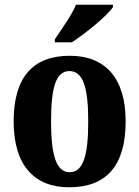

<svg xmlns="http://www.w3.org/2000/svg" viewBox="-20 -786 592 816"><path d="M213 -619V-606H285C344 -644 438 -721 460 -756V-766H303C285 -721 240 -660 213 -619ZM274 10C432 10 514 -82 514 -270C514 -458 424 -549 277 -549C120 -549 38 -458 38 -270C38 -82 127 10 274 10ZM276 -54C218 -54 197 -129 197 -270C197 -412 217 -484 275 -484C334 -484 355 -412 355 -270C355 -129 335 -54 276 -54Z"/></svg>

Font: Noto Serif Condensed ExtraBold
Style: Regular
Weight: 800
Width: 3
Designer: Monotype Design Team
Foundry: Monotype Imaging Inc.
Version: Version 2.013